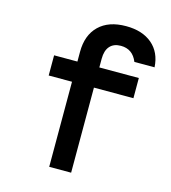

<svg xmlns="http://www.w3.org/2000/svg" viewBox="-125 -965 949 1066"><g transform="rotate(15 350.0 -432.5)"><path d="M383 0H257V-489H123V-605H257V-661Q257 -757 312.5 -811Q368 -865 468 -865Q562 -865 618 -817.5Q674 -770 679 -685H563Q536 -752 468 -752Q427 -752 405 -727Q383 -702 383 -655V-605H610V-489H383Z"/></g></svg>

Font: Martian Mono Medium
Style: Regular
Weight: 500
Monospace: yes
Designer: Roman Shamin
Foundry: Evil Martians
Version: Version 1.000; ttfautohint (v1.8.4.7-5d5b)